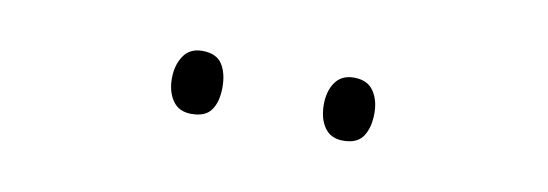

<svg xmlns="http://www.w3.org/2000/svg" viewBox="-25 -846 608 213"><g transform="rotate(10 279.0 -739.5)"><path d="M164 -739Q164 -754 171 -764.5Q178 -775 192 -775Q208 -775 214.5 -765Q221 -755 221 -739Q221 -723 214.5 -713.5Q208 -704 192 -704Q178 -704 171 -714Q164 -724 164 -739ZM335 -740Q335 -755 342 -765Q349 -775 363 -775Q378 -775 385 -765Q392 -755 392 -740Q392 -724 385.5 -714Q379 -704 363 -704Q349 -704 342 -714Q335 -724 335 -740Z"/></g></svg>

Font: Noto Sans Malayalam UI SemiCondensed ExtraLight
Style: Regular
Weight: 200
Width: 4
Designer: Jelle Bosma - Monotype Design Team
Foundry: Monotype Imaging Inc.
Version: Version 2.104; ttfautohint (v1.8.4.7-5d5b)